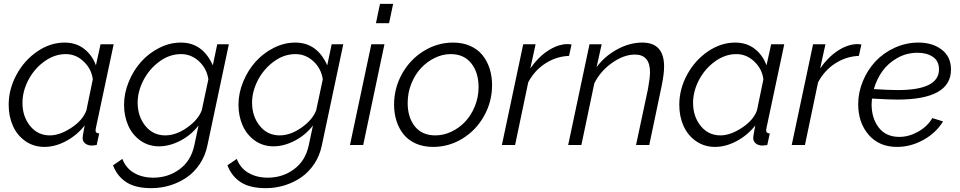

<svg xmlns="http://www.w3.org/2000/svg" viewBox="-20 -750 4967 993"><path d="M24.9 -208Q24.9 -289.1 65.4 -363.8Q106 -438.5 173.1 -484.1Q240.2 -529.8 314 -529.8Q374 -529.8 415.8 -496.8Q457.5 -463.9 476.1 -412.1L500 -521H567.9L476.1 -88.9Q474.1 -81.1 474.1 -76.2Q474.1 -60.1 493.2 -60.1L480 0Q475.1 0.5 466.1 1.7Q457 2.9 453.1 2.9Q431.2 1.5 419.2 -9.3Q407.2 -20 407.2 -37.1Q407.2 -45.9 418 -101.1Q377.9 -50.3 321.5 -20.3Q265.1 9.8 210 9.8Q153.8 9.8 110.8 -20.5Q67.9 -50.8 46.4 -99.9Q24.9 -148.9 24.9 -208ZM426.8 -179.2 460 -339.8Q453.1 -393.6 412.8 -431.9Q372.6 -470.2 319.8 -470.2Q262.2 -470.2 209.7 -432.4Q157.2 -394.5 126.7 -336.2Q96.2 -277.8 96.2 -217.8Q96.2 -147.5 135.7 -98.6Q175.3 -49.8 237.8 -49.8Q289.1 -49.8 348.6 -88.9Q408.2 -127.9 426.8 -179.2Z M564.5 105 612.8 71.8Q630.9 119.6 673.3 144.3Q715.8 168.9 773.4 168.9Q849.1 168.9 908.4 125.5Q967.8 82 984.9 2L1006.8 -101.1Q969.2 -51.8 913.1 -22.5Q856.9 6.8 802.7 6.8Q747.6 6.8 705.6 -23.4Q663.6 -53.7 642.6 -102.1Q621.6 -150.4 621.6 -208Q621.6 -268.1 645.8 -326.9Q669.9 -385.7 709.5 -430.2Q749 -474.6 803.5 -502.2Q857.9 -529.8 915.5 -529.8Q1028.3 -529.8 1080.6 -412.1L1103.5 -521H1163.6L1052.7 2Q1042 54.7 1013.7 97.4Q985.4 140.1 946 167.2Q906.7 194.3 859.9 208.7Q813 223.1 762.7 223.1Q681.2 223.1 633.8 192.6Q586.4 162.1 564.5 105ZM1023.4 -179.2 1057.6 -339.8Q1049.3 -396 1009 -433.1Q968.8 -470.2 916.5 -470.2Q856.4 -470.2 803.7 -431.2Q751 -392.1 721.4 -334.2Q691.9 -276.4 691.9 -219.2Q691.9 -148.4 731.7 -99.1Q771.5 -49.8 834.5 -49.8Q890.1 -49.8 947.3 -89.8Q1004.4 -129.9 1023.4 -179.2Z M1156.2 105 1204.6 71.8Q1222.7 119.6 1265.1 144.3Q1307.6 168.9 1365.2 168.9Q1440.9 168.9 1500.2 125.5Q1559.6 82 1576.7 2L1598.6 -101.1Q1561 -51.8 1504.9 -22.5Q1448.7 6.8 1394.5 6.8Q1339.4 6.8 1297.4 -23.4Q1255.4 -53.7 1234.4 -102.1Q1213.4 -150.4 1213.4 -208Q1213.4 -268.1 1237.5 -326.9Q1261.7 -385.7 1301.3 -430.2Q1340.8 -474.6 1395.3 -502.2Q1449.7 -529.8 1507.3 -529.8Q1620.1 -529.8 1672.4 -412.1L1695.3 -521H1755.4L1644.5 2Q1633.8 54.7 1605.5 97.4Q1577.1 140.1 1537.8 167.2Q1498.5 194.3 1451.7 208.7Q1404.8 223.1 1354.5 223.1Q1272.9 223.1 1225.6 192.6Q1178.2 162.1 1156.2 105ZM1615.2 -179.2 1649.4 -339.8Q1641.1 -396 1600.8 -433.1Q1560.5 -470.2 1508.3 -470.2Q1448.2 -470.2 1395.5 -431.2Q1342.8 -392.1 1313.2 -334.2Q1283.7 -276.4 1283.7 -219.2Q1283.7 -148.4 1323.5 -99.1Q1363.3 -49.8 1426.3 -49.8Q1481.9 -49.8 1539.1 -89.8Q1596.2 -129.9 1615.2 -179.2Z M1945.3 -730H2013.2L1992.2 -629.9H1924.3ZM1900.4 -521H1968.3L1858.4 0H1790Z M2018.1 -209Q2018.1 -294.9 2059.8 -369.1Q2101.6 -443.4 2172.1 -486.6Q2242.7 -529.8 2323.2 -529.8Q2372.6 -529.8 2411.4 -512.7Q2450.2 -495.6 2474.9 -465.3Q2499.5 -435.1 2512.2 -395.5Q2524.9 -356 2524.9 -310.1Q2524.9 -224.1 2483.6 -150.4Q2442.4 -76.7 2372.1 -33.4Q2301.8 9.8 2220.2 9.8Q2170.4 9.8 2131.3 -7.3Q2092.3 -24.4 2067.9 -54.4Q2043.5 -84.5 2030.8 -123.8Q2018.1 -163.1 2018.1 -209ZM2455.1 -299.8Q2455.1 -375 2417.2 -422.6Q2379.4 -470.2 2311 -470.2Q2269 -470.2 2228.8 -450.7Q2188.5 -431.2 2157.5 -397.9Q2126.5 -364.7 2107.4 -317.4Q2088.4 -270 2088.4 -217.8Q2088.4 -142.6 2125.7 -96.2Q2163.1 -49.8 2231.9 -49.8Q2274.4 -49.8 2314.9 -69.1Q2355.5 -88.4 2386.2 -121.1Q2417 -153.8 2436 -200.7Q2455.1 -247.6 2455.1 -299.8Z M2686 -521H2750L2722.7 -396Q2761.7 -452.6 2812 -486.3Q2862.3 -520 2912.1 -522Q2924.3 -522 2936 -520L2922.9 -460.9Q2857.9 -458.5 2801.5 -422.6Q2745.1 -386.7 2711.9 -324.2L2644 0H2575.7Z M3028.8 -521H3091.8L3065.4 -402.8Q3107.9 -460 3172.4 -494.9Q3236.8 -529.8 3301.8 -529.8Q3414.6 -529.8 3414.6 -405.8Q3414.6 -367.2 3401.9 -305.2L3337.9 0H3269.5L3331.5 -291Q3341.8 -349.1 3341.8 -376Q3341.8 -467.8 3263.7 -467.8Q3206.5 -467.8 3145.8 -425Q3085 -382.3 3053.7 -318.8L2986.8 0H2918.5Z M3493.2 -208Q3493.2 -289.1 3533.7 -363.8Q3574.2 -438.5 3641.4 -484.1Q3708.5 -529.8 3782.2 -529.8Q3842.3 -529.8 3884 -496.8Q3925.8 -463.9 3944.3 -412.1L3968.3 -521H4036.1L3944.3 -88.9Q3942.4 -81.1 3942.4 -76.2Q3942.4 -60.1 3961.4 -60.1L3948.2 0Q3943.4 0.5 3934.3 1.7Q3925.3 2.9 3921.4 2.9Q3899.4 1.5 3887.5 -9.3Q3875.5 -20 3875.5 -37.1Q3875.5 -45.9 3886.2 -101.1Q3846.2 -50.3 3789.8 -20.3Q3733.4 9.8 3678.2 9.8Q3622.1 9.8 3579.1 -20.5Q3536.1 -50.8 3514.6 -99.9Q3493.2 -148.9 3493.2 -208ZM3895 -179.2 3928.2 -339.8Q3921.4 -393.6 3881.1 -431.9Q3840.8 -470.2 3788.1 -470.2Q3730.5 -470.2 3678 -432.4Q3625.5 -394.5 3595 -336.2Q3564.5 -277.8 3564.5 -217.8Q3564.5 -147.5 3604 -98.6Q3643.6 -49.8 3706.1 -49.8Q3757.3 -49.8 3816.9 -88.9Q3876.5 -127.9 3895 -179.2Z M4185.1 -521H4249L4221.7 -396Q4260.7 -452.6 4311 -486.3Q4361.3 -520 4411.1 -522Q4423.3 -522 4435.1 -520L4421.9 -460.9Q4356.9 -458.5 4300.5 -422.6Q4244.1 -386.7 4210.9 -324.2L4143.1 0H4074.7Z M4620.6 -234.9Q4581.1 -234.9 4489.7 -240.2Q4487.8 -220.7 4487.8 -210.9Q4487.8 -138.2 4524.9 -90.1Q4562 -42 4631.3 -42Q4680.2 -42 4728.3 -68.8Q4776.4 -95.7 4801.8 -139.2L4857.4 -122.1Q4821.3 -63 4755.9 -26.6Q4690.4 9.8 4619.6 9.8Q4526.4 9.8 4472.4 -53Q4418.5 -115.7 4418.5 -210.9Q4418.5 -272 4442.4 -329.8Q4466.3 -387.7 4507.3 -431.9Q4548.3 -476.1 4606.9 -502.9Q4665.5 -529.8 4730.5 -529.8Q4802.7 -529.8 4850.6 -493.2Q4898.4 -456.5 4898.4 -390.1Q4898.4 -234.9 4620.6 -234.9ZM4725.6 -477.1Q4668 -477.1 4620.1 -449.7Q4572.3 -422.4 4543 -381.1Q4513.7 -339.8 4499.5 -289.1Q4579.1 -284.2 4623.5 -284.2Q4836.4 -284.2 4836.4 -391.1Q4836.4 -434.1 4805.2 -455.6Q4773.9 -477.1 4725.6 -477.1Z"/></svg>

Font: Rawline
Style: Italic
Weight: 400
Italic angle: -12°
Designer: Matt McInerney, Pablo Impallari, Rodrigo Fuenzalida
Foundry: Matt McInerney, Pablo Impallari, Rodrigo Fuenzalida
Version: Version 4.020;PS 004.020;hotconv 1.0.88;makeotf.lib2.5.64775